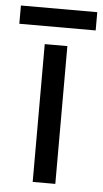

<svg xmlns="http://www.w3.org/2000/svg" viewBox="-71 -710 398 744"><g transform="rotate(5 128.5 -338.5)"><path d="M277 -677H-20V-606H277ZM173 0V-536H85V0Z"/></g></svg>

Font: Noto Sans Bengali
Style: Regular
Weight: 400
Designer: Jelle Bosma - Monotype Design Team
Foundry: Monotype Imaging Inc.
Version: Version 2.003